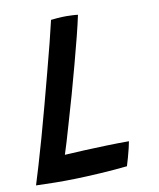

<svg xmlns="http://www.w3.org/2000/svg" viewBox="-75 -709 631 764"><g transform="rotate(-10 240.0 -327.0)"><path d="M9.2 -6.4Q18.1 -33.9 32.2 -81.9Q46.4 -129.8 63.3 -189.7Q80.1 -249.6 97.2 -313.7Q114.4 -377.8 130.9 -440.7Q147.5 -503.6 161.1 -556.9Q174.6 -610.2 182.4 -644.8Q191.1 -646 209 -647.4Q226.9 -648.8 245.1 -648.8Q256.9 -648.8 271.8 -647.9Q286.8 -647.1 291.4 -646Q283.9 -610.2 271.3 -560.5Q258.6 -510.8 243.3 -453.6Q228 -396.4 211.5 -337.4Q195 -278.3 178.8 -224.1Q168 -186.7 159 -156.3Q150.1 -125.9 143.4 -106.4Q178.6 -108.6 222.8 -110.6Q267.1 -112.6 313.9 -114Q360.8 -115.4 403.8 -115.4Q402.2 -105.8 398 -88.3Q393.8 -70.9 388.5 -51.9Q383.2 -32.9 378.7 -18.7Q321.2 -12.8 269 -9.7Q216.8 -6.5 170.8 -5.2Q128 -4 87.3 -4.5Q46.7 -4.9 9.2 -6.4Z"/></g></svg>

Font: Grandstander Thin
Style: Italic
Weight: 100
Italic angle: -15°
Designer: Tyler Finck
Foundry: Etcetera Type Co
Version: Version 1.200